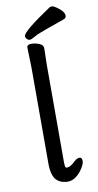

<svg xmlns="http://www.w3.org/2000/svg" viewBox="-100 -929 513 1000"><g transform="rotate(-10 156.5 -429.5)"><path d="M166 27Q129 23 110 -1Q92 -27 91 -75V-590L88 -697Q88 -713 110 -713Q132 -713 153 -704.5Q174 -696 174 -679L172 -590V-78Q172 -53 176 -48Q177 -46 183 -46H185Q203 -47 228 -72Q242 -85 255.5 -85Q269 -85 269 -65Q269 -45 241 -9Q209 27 176 27ZM86 -758Q86 -782 239 -884Q243 -886 251.5 -886Q260 -886 275 -875Q313 -849 313 -826Q313 -815 302 -810Q253 -792 205 -775.5Q157 -759 136.5 -747Q116 -735 108 -735Q100 -735 93 -742Q86 -749 86 -758Z"/></g></svg>

Font: LXGW WenKai TC
Style: Bold
Weight: 700
Designer: LXGW / Fontworks Inc.
Foundry: LXGW / Fontworks Inc.
Version: Version 1.330;April 28, 2024